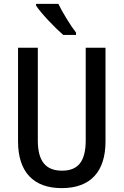

<svg xmlns="http://www.w3.org/2000/svg" viewBox="-20 -960 637 990"><path d="M281 -940H166V-931C192 -891 265 -815 306 -780H372V-792C344 -828 302 -896 281 -940ZM524 -231V-714H422V-237C422 -128 383 -80 300 -80C218 -80 175 -126 175 -236V-714H73V-231C73 -74 152 10 298 10C448 10 524 -76 524 -231Z"/></svg>

Font: Noto Sans Sinhala Condensed Medium
Style: Regular
Weight: 500
Width: 3
Designer: Jelle Bosma - Monotype Design Team
Foundry: Monotype Imaging Inc.
Version: Version 2.006